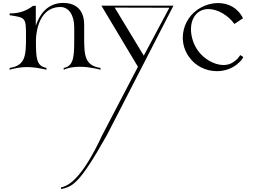

<svg xmlns="http://www.w3.org/2000/svg" viewBox="-20 -480 1744 1314"><path d="M46 -3C92 -16 130 -21 165 -21C211 -21 252 -13 298 -3V-15C228 -29 226 -81 226 -205C226 -207 225 -432 394 -432C450 -432 488 -377 488 -293V-234C488 -103 490 -29 416 -15V-3C450 -18 489 -23 526 -23C600 -23 666 -3 668 -3V-15C560 -31 556 -101 556 -225V-311C556 -428 481 -460 413 -460C300 -460 248 -374 225 -304V-440H206C161 -406 113 -388 46 -388V-376C155 -359 158 -360 158 -234C158 -103 157 -32 46 -15Z M398 814C477 796 521 784 713 442L1167 -441H674L924 -23L677 450C619 575 509 785 398 802ZM964 -99 765 -428 1139 -427Z M1464 7C1510 7 1556 -6 1596 -35C1632 -65 1636 -72 1645 -90L1624 -103C1613 -87 1605 -73 1577 -55C1557 -41 1534 -35 1509 -35C1444 -35 1371 -80 1333 -136C1305 -175 1287 -229 1287 -280C1287 -326 1302 -370 1338 -397C1358 -412 1382 -418 1406 -418C1472 -418 1545 -372 1584 -316L1643 -355C1607 -428 1541 -459 1473 -459C1423 -459 1371 -442 1329 -412C1267 -368 1231 -296 1231 -222C1231 -176 1245 -130 1274 -90C1317 -28 1390 7 1464 7Z"/></svg>

Font: Cantique Normal
Style: Regular
Weight: 400
Designer: Sébastien Hayez
Foundry: Sébastien Hayez & Ariel Martín Pérez
Version: Version 1.000;hotconv 1.0.109;makeotfexe 2.5.65596